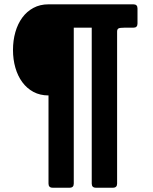

<svg xmlns="http://www.w3.org/2000/svg" viewBox="-20 -708 705 887"><path d="M615.2 -599.1Q615.2 -580.1 596.2 -580.1H554.7Q534.2 -580.1 527.6 -576.7Q521 -573.2 521 -562V140.1Q521 159.2 502 159.2H422.9Q403.8 159.2 403.8 140.1V-580.1H320.8V140.1Q320.8 159.2 301.8 159.2H223.1Q204.1 159.2 204.1 140.1V-267.1Q165 -267.1 134.5 -283.4Q104 -299.8 83 -328.4Q62 -356.9 51 -395.3Q40 -433.6 40 -477.1Q40 -521 51 -559.6Q62 -598.1 83 -626.7Q104 -655.3 134.5 -671.6Q165 -688 204.1 -688H596.2Q615.2 -688 615.2 -668.9Z"/></svg>

Font: New Telegraph
Style: Bold
Weight: 700
Designer: Frank Baranowski
Foundry: Frank Baranowski
Version: Version 3.001